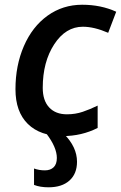

<svg xmlns="http://www.w3.org/2000/svg" viewBox="-20 -570 515 818"><path d="M247.1 9.8Q151.4 9.8 98.6 -42Q45.9 -93.8 45.9 -189.9Q45.9 -291 81.8 -373.8Q117.7 -456.5 182.6 -503.2Q247.6 -549.8 330.1 -549.8Q410.2 -549.8 475.1 -520L440.9 -430.2Q381.3 -456.1 333 -456.1Q259.8 -456.1 210.9 -381.1Q162.1 -306.2 162.1 -195.8Q162.1 -141.6 189.5 -112.3Q216.8 -83 265.1 -83Q301.3 -83 332.8 -93.8Q364.3 -104.5 396 -120.1V-24.9Q327.6 9.8 247.1 9.8ZM171.4 155.8Q194.8 155.8 208.5 142.6Q222.2 129.4 222.2 103Q222.2 58.1 178.2 0H252Q308.1 56.2 308.1 119.1Q308.1 170.4 275.9 199.2Q243.7 228 187 228Q150.9 228 125 217.8V147.9Q146.5 155.8 171.4 155.8Z"/></svg>

Font: Open Sans Semibold
Style: Italic
Weight: 600
Italic angle: -12°
Foundry: Ascender Corporation
Version: Version 1.10